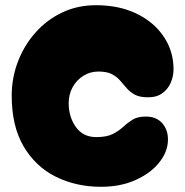

<svg xmlns="http://www.w3.org/2000/svg" viewBox="-20 -720 712 738"><path d="M368 -2Q273 -2 195 -40.5Q117 -79 71 -157Q25 -235 25 -352Q25 -421 49 -483.5Q73 -546 116.5 -595Q160 -644 219 -672Q278 -700 349 -700Q438 -700 505 -667.5Q572 -635 609.5 -579Q647 -523 647 -454Q647 -427 636.5 -402.5Q626 -378 604.5 -362Q583 -346 549 -346Q517 -346 498.5 -356Q480 -366 467.5 -380.5Q455 -395 442 -410Q429 -425 410 -435Q391 -445 358 -445Q327 -445 301 -429Q275 -413 259.5 -385.5Q244 -358 244 -323Q244 -271 271.5 -232Q299 -193 350 -193Q390 -193 413.5 -205Q437 -217 453.5 -232.5Q470 -248 489.5 -260Q509 -272 540 -272Q584 -272 606.5 -243Q629 -214 625 -172Q621 -129 587.5 -90Q554 -51 497.5 -26.5Q441 -2 368 -2Z"/></svg>

Font: Cherry Bomb One
Style: Regular
Weight: 400
Designer: satsuyako
Foundry: satsuyako
Version: Version 4.100; ttfautohint (v1.8.3)